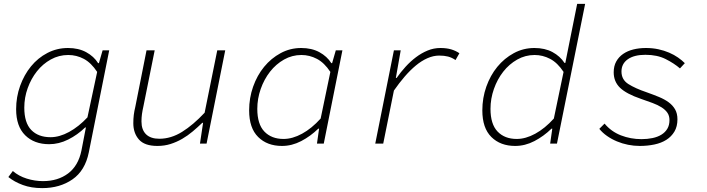

<svg xmlns="http://www.w3.org/2000/svg" viewBox="-20 -739 3640 988"><path d="M197 229Q141 229 97.5 213Q54 197 23 172L46 141Q76 167 117.5 180Q159 193 201 193Q278 193 330.5 153.5Q383 114 399 36L422 -83H418Q379 -45 331 -21Q283 3 233 3Q156 3 109.5 -43Q63 -89 63 -177Q63 -240 83.5 -297Q104 -354 139.5 -397.5Q175 -441 224 -466.5Q273 -492 330 -492Q384 -492 423.5 -470.5Q463 -449 485 -414H489L508 -480H542L437 45Q418 139 353 184Q288 229 197 229ZM240 -33Q286 -33 335.5 -60Q385 -87 430 -135L480 -369Q449 -416 411.5 -436Q374 -456 331 -456Q283 -456 241.5 -433Q200 -410 170 -372Q140 -334 122.5 -285.5Q105 -237 105 -185Q105 -107 141 -70Q177 -33 240 -33Z M790 12Q724 12 695 -21Q666 -54 666 -105Q666 -128 668.5 -148Q671 -168 676 -188L734 -480H776L718 -192Q713 -170 710.5 -152Q708 -134 708 -114Q708 -71 731.5 -48Q755 -25 800 -25Q860 -25 917 -60.5Q974 -96 1033 -159L1098 -480H1139L1043 0H1009L1025 -107H1021Q997 -84 971.5 -62.5Q946 -41 917.5 -24.5Q889 -8 857.5 2Q826 12 790 12Z M1431 12Q1355 12 1308.5 -34Q1262 -80 1262 -171Q1262 -235 1282.5 -293Q1303 -351 1339 -395Q1375 -439 1424 -465.5Q1473 -492 1530 -492Q1584 -492 1623.5 -470.5Q1663 -449 1685 -414H1689L1708 -480H1742L1646 0H1611L1622 -77H1618Q1578 -38 1530 -13Q1482 12 1431 12ZM1439 -24Q1485 -24 1534.5 -51Q1584 -78 1630 -129L1680 -369Q1649 -416 1611 -436Q1573 -456 1531 -456Q1483 -456 1441.5 -432.5Q1400 -409 1369.5 -370Q1339 -331 1321.5 -281Q1304 -231 1304 -179Q1304 -100 1340.5 -62Q1377 -24 1439 -24Z M1911 0 2007 -480H2042L2017 -338H2021Q2042 -368 2067 -395.5Q2092 -423 2120.5 -444.5Q2149 -466 2180.5 -479Q2212 -492 2246 -492Q2278 -492 2301.5 -485Q2325 -478 2344 -465L2324 -430Q2305 -443 2285.5 -448Q2266 -453 2240 -453Q2210 -453 2179.5 -439.5Q2149 -426 2120 -402Q2091 -378 2062.5 -345Q2034 -312 2007 -273L1952 0Z M2631 12Q2555 12 2508.5 -34Q2462 -80 2462 -171Q2462 -235 2482.5 -293Q2503 -351 2539 -395Q2575 -439 2624 -465.5Q2673 -492 2730 -492Q2784 -492 2823 -471Q2862 -450 2885 -415H2889L2908 -510L2950 -719H2991L2846 0H2811L2822 -77H2818Q2778 -38 2730 -13Q2682 12 2631 12ZM2639 -24Q2685 -24 2734.5 -51Q2784 -78 2830 -129L2880 -369Q2849 -416 2811 -436Q2773 -456 2731 -456Q2683 -456 2641.5 -432.5Q2600 -409 2569.5 -370Q2539 -331 2521.5 -281Q2504 -231 2504 -179Q2504 -100 2540.5 -62Q2577 -24 2639 -24Z M3272 12Q3242 12 3212 6Q3182 0 3154.5 -11.5Q3127 -23 3103.5 -39.5Q3080 -56 3064 -76L3091 -103Q3125 -62 3175 -42.5Q3225 -23 3281 -23Q3311 -23 3337.5 -28.5Q3364 -34 3383.5 -46Q3403 -58 3414 -76.5Q3425 -95 3425 -121Q3425 -143 3414.5 -158.5Q3404 -174 3384.5 -186.5Q3365 -199 3338 -209Q3311 -219 3279 -230Q3203 -256 3170.5 -287.5Q3138 -319 3138 -367Q3138 -399 3151 -422.5Q3164 -446 3186.5 -461.5Q3209 -477 3239 -484.5Q3269 -492 3304 -492Q3338 -492 3368 -485.5Q3398 -479 3423.5 -468Q3449 -457 3469 -443Q3489 -429 3504 -414L3479 -387Q3449 -413 3405.5 -435Q3362 -457 3301 -457Q3243 -457 3210.5 -434Q3178 -411 3178 -371Q3178 -329 3213.5 -306.5Q3249 -284 3308 -264Q3342 -252 3371 -240Q3400 -228 3421 -212.5Q3442 -197 3454 -176Q3466 -155 3466 -125Q3466 -88 3450.5 -62Q3435 -36 3409 -19.5Q3383 -3 3347.5 4.5Q3312 12 3272 12Z"/></svg>

Font: Source Code Pro Light
Style: Italic
Weight: 300
Italic angle: -11°
Monospace: yes
Designer: Paul D. Hunt, Teo Tuominen
Foundry: Adobe Systems Incorporated
Version: Version 1.050;PS 1.000;hotconv 16.6.51;makeotf.lib2.5.65220